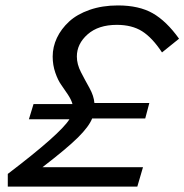

<svg xmlns="http://www.w3.org/2000/svg" viewBox="-20 -690 682 710"><path d="M8.8 0V-46.9Q202.6 -194.3 236.8 -249H86.9L104 -305.2H248Q244.1 -320.3 231.2 -340.1Q218.3 -359.9 206.3 -376.5Q194.3 -393.1 184.6 -421.1Q174.8 -449.2 174.8 -481Q174.8 -516.6 190.4 -549.8Q206.1 -583 235.4 -610.1Q264.6 -637.2 311.5 -653.6Q358.4 -669.9 416 -669.9Q494.1 -669.9 544.9 -640.9Q595.7 -611.8 642.1 -546.9L579.1 -496.1Q543 -550.8 505.4 -574.5Q467.8 -598.1 412.1 -598.1Q343.8 -598.1 304 -563Q264.2 -527.8 264.2 -481Q264.2 -452.6 279.3 -423.3Q294.4 -394 310.8 -364.7Q327.1 -335.4 329.1 -309.1H532.2L517.1 -252H320.8Q309.1 -222.2 268.6 -181.9Q228 -141.6 137.2 -71.8H508.8L487.8 0Z"/></svg>

Font: IntelOne Mono
Style: Italic
Weight: 400
Italic angle: -16°
Designer: Fred Shallcrass
Foundry: Frere-Jones Type LLC
Version: Version 1.200;hotconv 1.1.0;makeotfexe 2.6.0;FJTRelease1.2